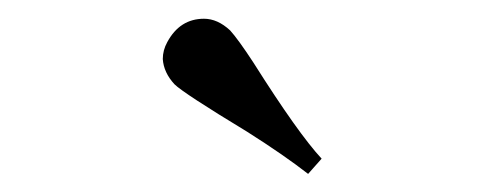

<svg xmlns="http://www.w3.org/2000/svg" viewBox="-20 -661 528 209"><path d="M330.1 -488.3Q304.7 -515.6 255.9 -592.8Q239.3 -618.2 230.5 -627.9Q216.8 -640.6 202.1 -640.6Q175.8 -640.6 162.1 -615.2Q157.2 -606.4 157.2 -596.7Q158.2 -582 169.9 -569.3Q179.7 -559.6 249 -517.6Q289.1 -492.2 315.4 -471.7Z"/></svg>

Font: Abhaya Libre
Style: Regular
Weight: 400
Designer: Pushpananda Ekanayake, Sol Matas, Pathum Egodawatta
Foundry: Mooniak
Version: Version 1.050 ; ttfautohint (v1.6)